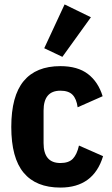

<svg xmlns="http://www.w3.org/2000/svg" viewBox="-20 -836 508 868"><path d="M253 12Q143 12 87 -55Q31 -122 31 -262Q31 -402 87 -469.5Q143 -537 253 -537Q331 -537 377.5 -501.5Q424 -466 444 -401L331 -351Q326 -389 308 -407.5Q290 -426 253 -426Q177 -426 177 -336V-189Q177 -99 253 -99Q291 -99 309.5 -118.5Q328 -138 337 -178L446 -130Q403 12 253 12ZM262 -579 180 -618 272 -816 391 -758Z"/></svg>

Font: IBM Plex Sans Cond
Style: Bold
Weight: 700
Width: 3
Designer: Mike Abbink, Paul van der Laan, Pieter van Rosmalen
Foundry: Bold Monday
Version: Version 1.3